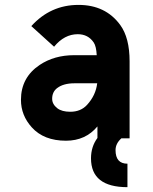

<svg xmlns="http://www.w3.org/2000/svg" viewBox="-20 -567 626 787"><path d="M378.4 -225.6H285.2Q240.2 -225.6 214.4 -206.1Q193.8 -190.4 193.8 -162.1Q193.8 -139.6 215.3 -123Q233.9 -108.9 268.1 -108.9Q311 -108.9 336.9 -137.2Q372.6 -176.3 378.4 -225.6ZM511.2 0H477.5Q453.6 21.5 453.6 48.3Q453.6 104 502.4 104V200.2Q353 200.2 353 82Q353 34.2 379.4 -1.5V-48.8Q330.6 9.8 250.5 9.8Q159.7 9.8 110.4 -44.9Q65.9 -94.2 65.9 -157.7Q65.9 -249.5 142.6 -300.8Q202.6 -340.8 283.7 -340.8H376.5Q374.5 -377.4 364.3 -392.6Q341.3 -426.8 298.8 -426.8Q243.7 -426.8 201.7 -375.5L108.4 -460Q187 -546.9 301.8 -546.9Q412.6 -546.9 472.7 -464.8Q511.2 -412.1 511.2 -315.9Z"/></svg>

Font: Consola Mono
Style: Bold
Weight: 700
Monospace: yes
Designer: Wojciech Kalinowski "wmk69" (wmk69@o2.pl)
Foundry: Wojciech Kalinowski "wmk69" (wmk69@o2.pl)
Version: Version 2.1.0